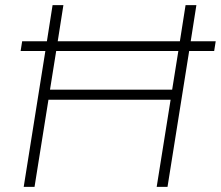

<svg xmlns="http://www.w3.org/2000/svg" viewBox="-20 -725 857 745"><path d="M72 0 156 -527H60L66 -565H162L184 -705H226L204 -565H678L700 -705H742L720 -565H817L811 -527H714L630 0H588L642 -338H168L114 0ZM174 -377H648L672 -527H198Z"/></svg>

Font: Nunito Sans 12pt ExtraLight 12pt ExtraLight
Style: Italic
Weight: 250
Italic angle: -9°
Version: Version 3.101;gftools[0.9.27]